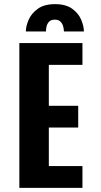

<svg xmlns="http://www.w3.org/2000/svg" viewBox="-20 -908 490 928"><path d="M73.5 0V-700H378.5V-594.5H216V-396.5H358V-291.5H216V-105.5H378.5V0ZM246 -888Q298 -888 328.8 -865.8Q359.5 -843.5 372.5 -812.5Q385.5 -781.5 385.5 -756H289Q289 -764.5 286 -778Q283 -791.5 273.5 -802.2Q264 -813 245 -813Q225.5 -813 216.2 -802.2Q207 -791.5 204.5 -778Q202 -764.5 202 -756H105Q105 -781.5 118.5 -812.5Q132 -843.5 163 -865.8Q194 -888 246 -888Z"/></svg>

Font: Trispace Condensed SemiBold
Style: Regular
Weight: 600
Width: 3
Designer: Tyler Finck
Foundry: Etcetera Type Company
Version: Version 1.210; ttfautohint (v1.8.3)